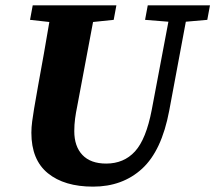

<svg xmlns="http://www.w3.org/2000/svg" viewBox="-20 -677 803 716"><path d="M521 -603 531 -657H763L753 -603L673 -596L611 -264Q583 -115 510 -48Q437 19 327 19Q220 19 158.5 -31Q97 -81 97 -182Q97 -202 100 -224.5Q103 -247 107 -271L122 -357Q133 -416 143.5 -476Q154 -536 164 -595L92 -603L102 -657H414L404 -603L327 -595L268 -281Q263 -257 260 -234.5Q257 -212 257 -188Q257 -131 287.5 -99Q318 -67 376 -67Q442 -67 483.5 -112.5Q525 -158 546 -268L608 -596Z"/></svg>

Font: Source Serif Pro
Style: Bold Italic
Weight: 700
Italic angle: -12°
Designer: Frank Grießhammer
Foundry: Adobe Systems Incorporated
Version: Version 3.001;hotconv 1.0.111;makeotfexe 2.5.65597